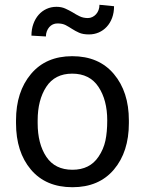

<svg xmlns="http://www.w3.org/2000/svg" viewBox="-20 -773 606 803"><path d="M457 -747Q457 -720 448.8 -698Q440.5 -676 426.2 -660.8Q412 -645.5 393 -637.2Q374 -629 352 -629Q327 -629 310.8 -636.2Q294.5 -643.5 281.5 -652Q268.5 -660.5 254.8 -667.8Q241 -675 220.5 -675Q210 -675 201.2 -671Q192.5 -667 186 -659.5Q179.5 -652 175.8 -642Q172 -632 172 -620.5L111.5 -624Q111.5 -650.5 119.5 -672.8Q127.5 -695 141.5 -711Q155.5 -727 174.8 -735.8Q194 -744.5 216 -744.5Q237 -744.5 253 -737.2Q269 -730 283.5 -721.5Q297.5 -712.5 312.8 -705Q328 -697.5 347.5 -697.5Q357.5 -697.5 366.2 -701.8Q375 -706 381.8 -713.5Q388.5 -721 392.2 -731Q396 -741 396 -753ZM283 10Q171.5 10 109.2 -63.8Q47 -137.5 47 -258V-269.5Q47 -389 109.5 -463.5Q172 -538 282 -538Q393.5 -538 456.2 -463.5Q519 -389 519 -269.5V-258Q519 -138 456.5 -64Q394 10 283 10ZM283 -63Q355.5 -63 392 -117.5Q413 -148.5 420.8 -184.5Q428.5 -220.5 428.5 -269.5Q428.5 -354.5 391.8 -409.8Q355 -465 282 -465Q209.5 -465 173.5 -409.8Q137.5 -354.5 137.5 -269.5V-258Q137.5 -171.5 173.8 -117.2Q210 -63 283 -63Z"/></svg>

Font: Roberto Sans
Style: Regular
Weight: 400
Designer: Google (font) & Cristiano Sobral (main changes)
Version: Version 1.500; ttfautohint (v1.8.4.7-5d5b-dirty)